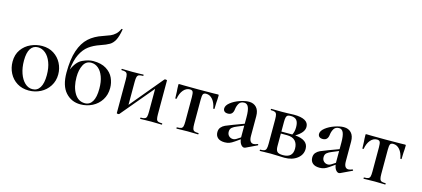

<svg xmlns="http://www.w3.org/2000/svg" viewBox="-59 -1207 3731 1699"><g transform="rotate(15 1807.0 -357.0)"><path d="M33 -198Q33 -263 65.5 -308.5Q98 -354 148.5 -376.5Q199 -399 252 -399Q313 -399 358.5 -370Q404 -341 428.5 -293.5Q453 -246 453 -192Q453 -132 423 -85Q393 -38 343.5 -12.5Q294 13 236 13Q175 13 129 -15.5Q83 -44 58 -92.5Q33 -141 33 -198ZM357 -160Q357 -227 338 -276.5Q319 -326 287.5 -352Q256 -378 219 -378Q175 -378 151.5 -341.5Q128 -305 128 -233Q128 -168 146 -116.5Q164 -65 195 -36Q226 -7 264 -7Q309 -7 333 -46Q357 -85 357 -160Z M928 -195Q928 -132 898 -85Q868 -38 818 -12.5Q768 13 709 13Q627 13 573 -47Q519 -107 519 -227Q519 -350 546 -429.5Q573 -509 622.5 -554Q672 -599 746 -623Q789 -638 811.5 -647.5Q834 -657 854.5 -675.5Q875 -694 889 -725Q890 -728 895.5 -727Q901 -726 900 -723Q889 -658 871 -624Q853 -590 825.5 -573.5Q798 -557 745 -539Q686 -519 645 -488.5Q604 -458 576.5 -402.5Q549 -347 540 -259Q573 -338 626.5 -362.5Q680 -387 723 -387Q796 -387 842 -358.5Q888 -330 908 -286Q928 -242 928 -195ZM837 -164Q837 -228 820 -274Q803 -320 774 -344Q745 -368 710 -368Q661 -368 638 -322.5Q615 -277 615 -212Q615 -122 649.5 -64.5Q684 -7 745 -7Q789 -7 813 -46.5Q837 -86 837 -164Z M1452 0Q1425 0 1410 -1L1356 -2L1299 -1Q1283 0 1256 0Q1254 0 1254 -6Q1254 -12 1256 -12Q1282 -12 1294 -17Q1306 -22 1310 -36.5Q1314 -51 1314 -81V-291L1066 5Q1063 9 1055 9Q1050 9 1046 7.5Q1042 6 1042 4V-305Q1042 -335 1037.5 -349.5Q1033 -364 1021.5 -369Q1010 -374 985 -374Q982 -374 982 -380Q982 -386 985 -386Q1008 -386 1021 -385L1081 -384L1155 -385Q1166 -386 1181 -386Q1184 -386 1184 -380Q1184 -374 1181 -374Q1156 -374 1144 -369Q1132 -364 1127.5 -349.5Q1123 -335 1123 -305V-93L1371 -391Q1374 -395 1382 -395Q1387 -395 1391.5 -393.5Q1396 -392 1396 -390V-81Q1396 -51 1400 -36.5Q1404 -22 1415.5 -17Q1427 -12 1452 -12Q1455 -12 1455 -6Q1455 0 1452 0Z M1589 -12Q1615 -12 1627 -17Q1639 -22 1643 -36.5Q1647 -51 1647 -81V-303Q1647 -340 1640.5 -353Q1634 -366 1613 -366Q1579 -366 1554 -336.5Q1529 -307 1520 -256Q1519 -254 1513.5 -254Q1508 -254 1508 -256L1506 -316Q1505 -327 1504 -342.5Q1503 -358 1503 -378Q1503 -384 1504 -385.5Q1505 -387 1511 -387Q1532 -387 1549 -386L1685 -385L1824 -386Q1842 -387 1864 -387Q1870 -387 1871 -385.5Q1872 -384 1872 -378Q1872 -358 1871 -342.5Q1870 -327 1869 -316L1867 -256Q1867 -254 1862 -254Q1857 -254 1856 -256Q1847 -307 1822 -336.5Q1797 -366 1762 -366Q1741 -366 1734.5 -353Q1728 -340 1728 -303V-81Q1728 -51 1732.5 -36.5Q1737 -22 1748.5 -17Q1760 -12 1785 -12Q1788 -12 1788 -6Q1788 0 1785 0Q1758 0 1743 -1L1689 -2L1633 -1Q1617 0 1589 0Q1586 0 1586 -6Q1586 -12 1589 -12Z M2318 -54Q2322 -54 2323.5 -49.5Q2325 -45 2321 -43L2218 6Q2212 8 2208 8Q2193 8 2179.5 -9Q2166 -26 2162 -56L2116 -24Q2092 -7 2073 0Q2054 7 2030 7Q1988 7 1966.5 -12Q1945 -31 1945 -64Q1945 -91 1959.5 -108Q1974 -125 1995.5 -135Q2017 -145 2063 -162L2160 -198V-258Q2160 -321 2147.5 -349Q2135 -377 2108 -377Q2075 -377 2060.5 -352.5Q2046 -328 2043 -298Q2037 -246 1992 -246Q1970 -246 1959.5 -256Q1949 -266 1949 -282Q1949 -310 1982.5 -336.5Q2016 -363 2063.5 -379.5Q2111 -396 2147 -396Q2190 -396 2215.5 -368.5Q2241 -341 2241 -289V-108Q2241 -45 2281 -45Q2295 -45 2316 -54ZM2160 -73V-82V-181L2100 -156Q2074 -146 2057.5 -132.5Q2041 -119 2041 -94Q2041 -69 2056.5 -54.5Q2072 -40 2094 -40Q2111 -40 2131 -54Z M2738 -122Q2738 -68 2692.5 -33Q2647 2 2576 2Q2563 2 2521 0Q2473 -2 2451 -2L2395 -1Q2380 0 2352 0Q2349 0 2349 -6Q2349 -12 2352 -12Q2377 -12 2389 -17Q2401 -22 2405.5 -36.5Q2410 -51 2410 -81V-305Q2410 -335 2405.5 -349.5Q2401 -364 2389.5 -369Q2378 -374 2353 -374Q2350 -374 2350 -380Q2350 -386 2353 -386L2451 -385L2504 -386Q2544 -388 2561 -388Q2626 -388 2660.5 -369Q2695 -350 2695 -312Q2695 -286 2676.5 -262Q2658 -238 2618 -214Q2738 -204 2738 -122ZM2491 -303V-215H2582H2591Q2607 -244 2607 -285Q2607 -330 2590 -350Q2573 -370 2536 -370Q2517 -370 2508 -365Q2499 -360 2495 -346Q2491 -332 2491 -303ZM2647 -100Q2647 -145 2622.5 -171Q2598 -197 2547 -197H2491V-81Q2491 -46 2504.5 -31.5Q2518 -17 2558 -17Q2647 -17 2647 -100Z M3187 -54Q3191 -54 3192.5 -49.5Q3194 -45 3190 -43L3087 6Q3081 8 3077 8Q3062 8 3048.5 -9Q3035 -26 3031 -56L2985 -24Q2961 -7 2942 0Q2923 7 2899 7Q2857 7 2835.5 -12Q2814 -31 2814 -64Q2814 -91 2828.5 -108Q2843 -125 2864.5 -135Q2886 -145 2932 -162L3029 -198V-258Q3029 -321 3016.5 -349Q3004 -377 2977 -377Q2944 -377 2929.5 -352.5Q2915 -328 2912 -298Q2906 -246 2861 -246Q2839 -246 2828.5 -256Q2818 -266 2818 -282Q2818 -310 2851.5 -336.5Q2885 -363 2932.5 -379.5Q2980 -396 3016 -396Q3059 -396 3084.5 -368.5Q3110 -341 3110 -289V-108Q3110 -45 3150 -45Q3164 -45 3185 -54ZM3029 -73V-82V-181L2969 -156Q2943 -146 2926.5 -132.5Q2910 -119 2910 -94Q2910 -69 2925.5 -54.5Q2941 -40 2963 -40Q2980 -40 3000 -54Z M3303 -12Q3329 -12 3341 -17Q3353 -22 3357 -36.5Q3361 -51 3361 -81V-303Q3361 -340 3354.5 -353Q3348 -366 3327 -366Q3293 -366 3268 -336.5Q3243 -307 3234 -256Q3233 -254 3227.5 -254Q3222 -254 3222 -256L3220 -316Q3219 -327 3218 -342.5Q3217 -358 3217 -378Q3217 -384 3218 -385.5Q3219 -387 3225 -387Q3246 -387 3263 -386L3399 -385L3538 -386Q3556 -387 3578 -387Q3584 -387 3585 -385.5Q3586 -384 3586 -378Q3586 -358 3585 -342.5Q3584 -327 3583 -316L3581 -256Q3581 -254 3576 -254Q3571 -254 3570 -256Q3561 -307 3536 -336.5Q3511 -366 3476 -366Q3455 -366 3448.5 -353Q3442 -340 3442 -303V-81Q3442 -51 3446.5 -36.5Q3451 -22 3462.5 -17Q3474 -12 3499 -12Q3502 -12 3502 -6Q3502 0 3499 0Q3472 0 3457 -1L3403 -2L3347 -1Q3331 0 3303 0Q3300 0 3300 -6Q3300 -12 3303 -12Z"/></g></svg>

Font: Cormorant Garamond SemiBold
Style: Regular
Weight: 600
Designer: Christian Thalmann (Catharsis Fonts)
Version: Version 3.000